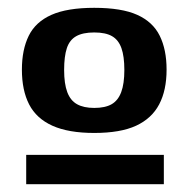

<svg xmlns="http://www.w3.org/2000/svg" viewBox="-20 -703 483 491"><path d="M47 -232V-307H399V-232ZM36 -525Q36 -576 53.5 -611.5Q71 -647 111.5 -665Q152 -683 221 -683Q291 -683 331 -665Q371 -647 388.5 -611.5Q406 -576 406 -525Q406 -472 387 -436Q368 -400 328 -381.5Q288 -363 221 -363Q155 -363 114 -381.5Q73 -400 54.5 -436Q36 -472 36 -525ZM144 -524Q144 -489 152 -467.5Q160 -446 177 -436.5Q194 -427 221 -427Q249 -427 265.5 -436.5Q282 -446 290 -467.5Q298 -489 298 -524Q298 -559 290.5 -580Q283 -601 266.5 -610.5Q250 -620 221 -620Q192 -620 175 -610.5Q158 -601 151 -580Q144 -559 144 -524Z"/></svg>

Font: Georama SemiExpanded SemiBold
Style: Regular
Weight: 600
Width: 6
Designer: Jean-Baptiste Levee
Foundry: Production Type
Version: Version 1.001